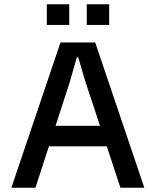

<svg xmlns="http://www.w3.org/2000/svg" viewBox="-20 -879 728 899"><path d="M425.8 -680.2 655.8 0H543.9L480 -193.8H209L146 0H33.2L263.2 -680.2ZM199.2 -762.2V-858.9H304.2V-762.2ZM240.2 -290H448.2L380.9 -493.2L346.2 -610.8H339.8L306.2 -493.2ZM386.2 -762.2V-858.9H491.2V-762.2Z"/></svg>

Font: TASA Orbiter Text Medium
Style: Regular
Weight: 500
Designer: Weizhong Zhang
Version: Version 1.000;Glyphs 3.1.2 (3151)